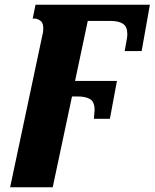

<svg xmlns="http://www.w3.org/2000/svg" viewBox="-20 -556 657 816"><path d="M163 -420Q164 -426 164 -435Q164 -460 151 -468.5Q138 -477 128 -477H119L131 -536H617L582 -339H510L520 -396Q521 -402 521 -413Q521 -443 502.5 -455Q484 -467 451 -467H353L299 -212H477L447 -51H379L381 -75L382 -88Q382 -123 363 -134.5Q344 -146 311 -146H286L204 240H23Z"/></svg>

Font: Noto Serif NarrowBlack
Style: Italic
Weight: 900
Width: 4
Italic angle: -12°
Designer: Monotype Design Team
Foundry: Monotype Imaging Inc.
Version: Version 1.001